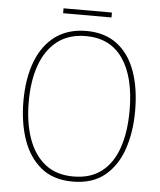

<svg xmlns="http://www.w3.org/2000/svg" viewBox="-57 -925 779 933"><g transform="rotate(5 332.5 -458.5)"><path d="M605 -409Q605 -306 576.5 -222.5Q548 -139 488 -90Q428 -41 332 -41Q237 -41 177 -90.5Q117 -140 88.5 -223.5Q60 -307 60 -410Q60 -522 92 -604.5Q124 -687 185.5 -731.5Q247 -776 336 -776Q425 -776 485 -731Q545 -686 575 -603.5Q605 -521 605 -409ZM86 -410Q86 -307 113.5 -229.5Q141 -152 195.5 -109Q250 -66 333 -66Q417 -66 471 -108Q525 -150 551.5 -227Q578 -304 578 -409Q578 -572 516 -661.5Q454 -751 336 -751Q252 -751 196.5 -708Q141 -665 113.5 -588.5Q86 -512 86 -410ZM451 -876V-852H215V-876Z"/></g></svg>

Font: Noto Sans Tamil UI SemiCondensed Thin
Style: Regular
Weight: 100
Width: 4
Designer: Jelle Bosma - Monotype Design Team
Foundry: Monotype Imaging Inc.
Version: Version 2.004; ttfautohint (v1.8.4.7-5d5b)